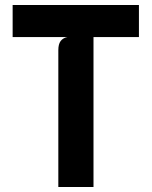

<svg xmlns="http://www.w3.org/2000/svg" viewBox="-20 -747 606 767"><path d="M213 0V-546.5Q213 -570.5 222.2 -583Q231.5 -595.5 249.5 -599H30.5V-727H535V-599H353.5V0Z"/></svg>

Font: Spline Sans SemiBold
Style: Regular
Weight: 600
Designer: Eben Sorkin, Mirko Velimirovic
Foundry: Sorkin Type
Version: Version 1.000; ttfautohint (v1.8.3)